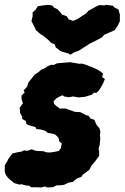

<svg xmlns="http://www.w3.org/2000/svg" viewBox="-38 -785 534 823"><path d="M24 0.2 8.6 -12 -3.2 -22 -13.2 -36 -17.6 -48.2 -17.4 -76.6 -7.6 -92.8 0.2 -107.6 15.4 -127.2 41.2 -133.2 52.4 -134.6 65.2 -140.2 79.8 -138.6 98 -145.2 115.6 -138.4 148.8 -136.8 159 -132.4 174.2 -131.2 192.8 -133.6 213.6 -137.8 222.8 -149.2 226.8 -170.6 216.8 -177.6 212.6 -194.6 200.8 -206.8 192.8 -210.6 166.6 -215.6 155 -224.8 135.8 -230.2 118 -232 114 -240.2 86 -248 74.8 -253.4 73.8 -265.4 57.2 -275V-284.8L48.4 -300L46.2 -322.8L60.2 -342.4L54.2 -361L54.4 -375.4L68 -388.6L63 -397.4L78.8 -413.8L82.6 -428.8L91.4 -441L107 -460.2L112.2 -466.4L126.4 -475.4L140.2 -487.2L153.8 -492.2L165.4 -500.8L180.8 -507.2L192.4 -506.6L205.6 -513.4L221.6 -515L263.4 -518.4L282.6 -514.8L301.2 -511.8L314.8 -512.2L334.2 -506L357.8 -496.4L374.6 -489.2L385.8 -483L403.6 -470.4L400 -454.2L411.8 -446L401.8 -423.6L394 -409.8L386.4 -397.6L374.2 -386.2L366 -388.2L355.2 -379L335.6 -373L327.4 -370.2L298.8 -367.4L275.2 -371.6L257.2 -368L237 -371.6L230.2 -376.8L219.2 -372L204.4 -363.8L191.2 -350.6L194.8 -338.4L208.2 -327L218.2 -319.6L241.8 -320L264.2 -312.4L282.6 -305.6L305.8 -304.4L330.6 -291.4L341.6 -288.8L349.4 -277.2L366.6 -271.4L371 -260.2L377.4 -247.4L388.2 -235.4L392.6 -218.6L390 -206L392 -193.2L389.4 -164.6L384.4 -148L387 -138.4V-117.2L371.6 -96L353.2 -73.8L345 -57.2L336.6 -51L315.6 -35.2L311.2 -27.2L291.2 -19.8L273.8 -4.8L257.8 -2.8L236.6 7.2L220.6 9.6L205.2 9.2L188.4 17.6L161.8 18.4L156.6 14L138.6 18.6L121 17.6H96.4L86.6 11L73 10L54 4.6L46.2 6.4ZM263.2 -550.2 256.4 -555.4 222.8 -565.2 201 -581.8 196.6 -595 181.2 -601.2 171.4 -611.8 145 -633.6 138.4 -636.6 116.2 -655.2 109.4 -670.4 96.8 -694.6 102 -716 101.6 -731.4 114.6 -743.4 123.8 -758.2 148.6 -762.2 169.6 -764.2 186 -761.2 194.6 -751.8 208.2 -745.2 222.6 -730.4 226.8 -723.2 247.8 -715.6 256.6 -702.2 275.6 -695.4 297.8 -705.4 315.6 -717.8 329 -725.4 341.2 -738.8 370.6 -755.2 387.4 -763.2 412.2 -761.8 413.8 -764.6 446 -760.4 453.2 -752.4 469.6 -744.6 476 -721.8 475.6 -703.8 476 -695 466.8 -674.6 453.4 -655.6 432 -646 410 -636.8 397.6 -624.2 372.6 -610.6 346.6 -597.8 331.6 -588 298.8 -567.2 282 -561.8Z"/></svg>

Font: Winky Rough
Style: Italic
Weight: 400
Italic angle: -8.97852°
Designer: Simon Atzbach
Foundry: typofactur
Version: Version 1.206